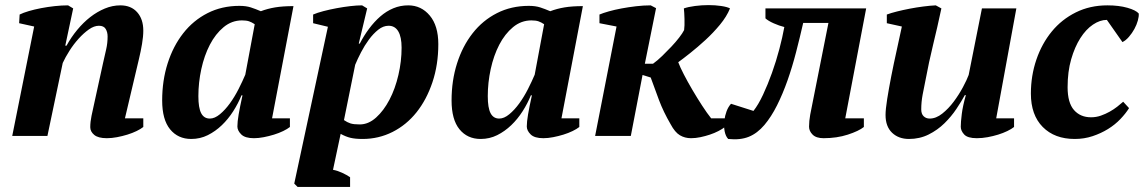

<svg xmlns="http://www.w3.org/2000/svg" viewBox="-20 -533 4486 753"><path d="M384 -285Q391 -316 396.5 -340Q402 -364 402 -390Q402 -407 394.5 -419.5Q387 -432 368 -432Q349 -432 328.5 -417.5Q308 -403 288.5 -381.5Q269 -360 252.5 -334Q236 -308 226 -286L166 0H28L114 -429L55 -442L57 -476Q71 -483 93 -489.5Q115 -496 141 -501Q167 -506 194.5 -509Q222 -512 247 -512L267 -500L236 -354H241Q259 -387 283 -416Q307 -445 334 -466Q361 -487 391 -499.5Q421 -512 452 -512Q494 -512 518 -485Q542 -458 542 -413Q542 -390 537 -360.5Q532 -331 525 -302L470 -69H542V-35Q532 -27 515.5 -19Q499 -11 479.5 -5Q460 1 439 5Q418 9 399 9Q365 9 349.5 -4Q334 -17 334 -34Q334 -55 339 -79Q344 -103 349 -125Z M803 -68Q822 -68 842.5 -85Q863 -102 881.5 -127.5Q900 -153 915.5 -183.5Q931 -214 942 -240L979 -438Q967 -446 956.5 -449.5Q946 -453 929 -453Q889 -453 857 -426.5Q825 -400 803 -357.5Q781 -315 769.5 -262Q758 -209 758 -156Q758 -110 769 -89Q780 -68 803 -68ZM927 -159Q914 -127 894.5 -96.5Q875 -66 850 -42Q825 -18 795 -3Q765 12 730 12Q678 12 647 -26Q616 -64 616 -139Q616 -217 637.5 -284.5Q659 -352 698.5 -402.5Q738 -453 794 -481.5Q850 -510 919 -510Q945 -510 963.5 -504Q982 -498 1003 -489Q1029 -499 1059 -504Q1089 -509 1131 -509L1047 -69H1117V-35Q1107 -27 1090.5 -19Q1074 -11 1054.5 -5Q1035 1 1014.5 5Q994 9 976 9Q941 9 926 -6Q911 -21 911 -37Q911 -55 916 -84.5Q921 -114 931 -159Z M1286 133Q1303 136 1321.5 144.5Q1340 153 1353 162V200H1147L1134 187L1266 -428L1208 -442V-476Q1224 -483 1249 -489.5Q1274 -496 1301 -501Q1328 -506 1354 -509Q1380 -512 1400 -512L1420 -500L1387 -362H1391Q1407 -393 1427.5 -420.5Q1448 -448 1471.5 -468.5Q1495 -489 1522.5 -500.5Q1550 -512 1581 -512Q1632 -512 1665.5 -472Q1699 -432 1699 -360Q1699 -279 1676 -210.5Q1653 -142 1613.5 -92.5Q1574 -43 1519.5 -15.5Q1465 12 1402 12Q1373 12 1354.5 7.5Q1336 3 1316 -8ZM1504 -432Q1483 -432 1463.5 -416.5Q1444 -401 1427 -378Q1410 -355 1396 -328Q1382 -301 1373 -279L1329 -62Q1342 -53 1354.5 -49Q1367 -45 1391 -45Q1425 -45 1455 -72Q1485 -99 1507.5 -142Q1530 -185 1542.5 -239Q1555 -293 1555 -346Q1555 -388 1542 -410Q1529 -432 1504 -432Z M1938 -68Q1957 -68 1977.5 -85Q1998 -102 2016.5 -127.5Q2035 -153 2050.5 -183.5Q2066 -214 2077 -240L2114 -438Q2102 -446 2091.5 -449.5Q2081 -453 2064 -453Q2024 -453 1992 -426.5Q1960 -400 1938 -357.5Q1916 -315 1904.5 -262Q1893 -209 1893 -156Q1893 -110 1904 -89Q1915 -68 1938 -68ZM2062 -159Q2049 -127 2029.5 -96.5Q2010 -66 1985 -42Q1960 -18 1930 -3Q1900 12 1865 12Q1813 12 1782 -26Q1751 -64 1751 -139Q1751 -217 1772.5 -284.5Q1794 -352 1833.5 -402.5Q1873 -453 1929 -481.5Q1985 -510 2054 -510Q2080 -510 2098.5 -504Q2117 -498 2138 -489Q2164 -499 2194 -504Q2224 -509 2266 -509L2182 -69H2252V-35Q2242 -27 2225.5 -19Q2209 -11 2189.5 -5Q2170 1 2149.5 5Q2129 9 2111 9Q2076 9 2061 -6Q2046 -21 2046 -37Q2046 -55 2051 -84.5Q2056 -114 2066 -159Z M2610 -46Q2582 -94 2564.5 -140.5Q2547 -187 2532 -229L2500 -239L2454 0H2314L2398 -429L2331 -442V-476Q2345 -482 2368 -488.5Q2391 -495 2418 -500Q2445 -505 2474.5 -508.5Q2504 -512 2532 -512L2553 -501L2509 -283H2541Q2559 -296 2577.5 -314Q2596 -332 2613 -350Q2630 -368 2643.5 -385.5Q2657 -403 2663 -415Q2664 -422 2664.5 -434Q2665 -446 2664.5 -458.5Q2664 -471 2663.5 -482.5Q2663 -494 2662 -500Q2679 -506 2705.5 -509.5Q2732 -513 2759 -513Q2785 -513 2808.5 -509.5Q2832 -506 2843 -500Q2830 -468 2803.5 -436Q2777 -404 2746.5 -376Q2716 -348 2687 -325Q2658 -302 2640 -289Q2647 -270 2662 -241Q2677 -212 2695.5 -180.5Q2714 -149 2733.5 -119Q2753 -89 2769 -69H2823V-35Q2813 -27 2797.5 -19Q2782 -11 2764 -5Q2746 1 2727 5Q2708 9 2690 9Q2666 9 2646.5 -2.5Q2627 -14 2610 -46Z M3229 -443H3130Q3117 -386 3102 -328Q3087 -270 3068.5 -217.5Q3050 -165 3027.5 -120Q3005 -75 2978 -43Q2950 -10 2916.5 3.5Q2883 17 2836 12Q2826 2 2822 -18Q2818 -38 2821 -61Q2823 -79 2829.5 -96.5Q2836 -114 2847 -126L2935 -98Q2954 -122 2972.5 -161.5Q2991 -201 3007.5 -247Q3024 -293 3036.5 -340.5Q3049 -388 3056 -427Q3036 -432 3014.5 -441.5Q2993 -451 2982 -461V-500H3377L3295 -69H3368V-35Q3348 -19 3305 -5Q3262 9 3210 9Q3181 9 3167 -5Q3153 -19 3153 -36Q3153 -58 3157.5 -83Q3162 -108 3167 -131Z M3957 -69V-35Q3947 -27 3930.5 -19Q3914 -11 3894.5 -5Q3875 1 3853.5 5Q3832 9 3811 9Q3775 9 3761.5 -5.5Q3748 -20 3748 -36Q3748 -54 3752 -86Q3756 -118 3768 -160H3764Q3751 -136 3731 -106Q3711 -76 3684 -49.5Q3657 -23 3622 -5.5Q3587 12 3545 12Q3504 12 3478.5 -12.5Q3453 -37 3453 -82Q3453 -104 3459.5 -145Q3466 -186 3475.5 -234.5Q3485 -283 3496.5 -334.5Q3508 -386 3517 -429L3458 -442V-476Q3474 -482 3498 -488Q3522 -494 3548 -499Q3574 -504 3601 -507.5Q3628 -511 3650 -512L3672 -500Q3656 -425 3639.5 -357.5Q3623 -290 3609 -215Q3604 -191 3598.5 -162Q3593 -133 3593 -104Q3593 -86 3602.5 -77Q3612 -68 3626 -68Q3651 -68 3675.5 -87.5Q3700 -107 3720.5 -134.5Q3741 -162 3756.5 -191Q3772 -220 3779 -239L3831 -500H3966L3887 -69Z M4408 -109Q4395 -88 4374 -66Q4353 -44 4325.5 -27Q4298 -10 4265 1Q4232 12 4195 12Q4116 12 4069.5 -35Q4023 -82 4023 -166Q4023 -236 4044.5 -299Q4066 -362 4105 -409.5Q4144 -457 4199.5 -484.5Q4255 -512 4323 -512Q4368 -512 4401.5 -502.5Q4435 -493 4446 -480Q4447 -469 4442.5 -452.5Q4438 -436 4429 -419.5Q4420 -403 4407.5 -388.5Q4395 -374 4382 -368L4321 -455Q4294 -455 4266.5 -436.5Q4239 -418 4217 -383.5Q4195 -349 4181 -300.5Q4167 -252 4167 -191Q4167 -130 4192 -101.5Q4217 -73 4259 -73Q4279 -73 4297.5 -79.5Q4316 -86 4332 -95Q4348 -104 4361.5 -114.5Q4375 -125 4385 -134Z"/></svg>

Font: PT Serif
Style: Bold Italic
Weight: 700
Italic angle: -12°
Designer: A.Korolkova, O.Umpeleva, V.Yefimov
Foundry: ParaType Ltd
Version: Version 1.000W OFL